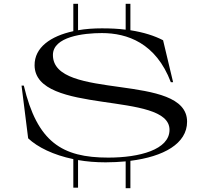

<svg xmlns="http://www.w3.org/2000/svg" viewBox="-20 -780 1096 1016"><path d="M106 -327H94L129 -48C179 -1 262 40 368 62V213H393V67C438 75 487 79 539 79C576 79 611 77 645 74V216H670V71C846 49 970 -20 970 -136C970 -399 260 -244 260 -489C260 -586 422 -605 519 -605C653 -605 805 -553 884 -345H896L843 -567C797 -591 740 -609 670 -620V-760H645V-623C607 -628 565 -630 519 -630C475 -630 432 -627 393 -620V-760H368V-615C248 -589 162 -529 163 -434C166 -169 877 -300 877 -93C877 12 718 54 553 54C307 54 177 -29 106 -327Z"/></svg>

Font: Sprat Extended
Style: Regular
Weight: 400
Width: 9
Designer: Ethan Nakache
Foundry: Collletttivo
Version: Version 2.000;Glyphs 3.2 (3217)